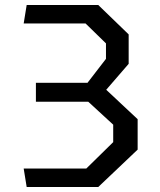

<svg xmlns="http://www.w3.org/2000/svg" viewBox="-20 -750 640 770"><path d="M87 0 75 -74H326L434 -180V-250L334 -342H124V-418H331L405 -514V-576L323 -656H75L87 -730H374L496 -612V-494L406 -390L532 -272V-150L374 0Z"/></svg>

Font: Moralerspace Krypton JPDOC
Style: Regular
Weight: 400
Version: v0.0.6; ttfautohint (v1.8.4.7-5d5b-dirty) -l 6 -r 45 -G 200 